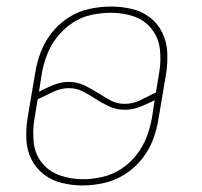

<svg xmlns="http://www.w3.org/2000/svg" viewBox="-20 -558 616 586"><path d="M232 8Q264 8 297.5 0.5Q331 -7 361 -26Q391 -45 413 -72.5Q435 -100 447 -132Q459 -164 464 -197L487 -333Q492 -366 490.5 -398Q489 -430 475.5 -458Q462 -486 438 -504.5Q414 -523 383 -530.5Q352 -538 319 -538Q287 -538 253.5 -531Q220 -524 190 -505Q160 -486 138 -458Q116 -430 104 -398Q92 -366 87 -333L64 -197Q59 -164 60.5 -132Q62 -100 75.5 -72.5Q89 -45 113.5 -26Q138 -7 169 0.5Q200 8 232 8ZM361 -241Q338 -241 318.5 -251Q299 -261 282 -273H281Q261 -286 238.5 -297Q216 -308 190 -308Q167 -308 144 -299Q121 -290 99 -278L107 -330Q112 -360 123 -389.5Q134 -419 154 -444.5Q174 -470 201 -488Q228 -506 258.5 -512.5Q289 -519 319 -519Q355 -519 388 -508Q421 -497 442.5 -470Q464 -443 468 -408Q472 -373 466 -337L456 -276Q433 -264 409 -252.5Q385 -241 361 -241ZM232 -11Q197 -11 163.5 -22.5Q130 -34 108.5 -60.5Q87 -87 83 -122.5Q79 -158 85 -194L95 -255Q118 -266 142 -277.5Q166 -289 190 -289Q213 -289 232.5 -279Q252 -269 269 -258L270 -257Q290 -244 312.5 -233.5Q335 -223 361 -223Q385 -223 407.5 -232Q430 -241 452 -252L444 -200Q439 -170 428 -141Q417 -112 397 -86Q377 -60 350 -42.5Q323 -25 292.5 -18Q262 -11 232 -11Z"/></svg>

Font: Iosevka Sparkle Thin
Style: Italic
Weight: 100
Italic angle: -9°
Designer: Belleve Invis
Foundry: Belleve Invis
Version: Version 4.5.0; ttfautohint (v1.8.3)